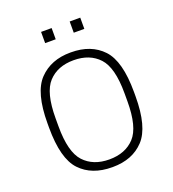

<svg xmlns="http://www.w3.org/2000/svg" viewBox="-155 -983 999 1110"><g transform="rotate(-20 345.0 -428.0)"><path d="M79 -330V-356Q79 -546 151 -621Q223 -696 343 -696H346Q470 -696 540.5 -621Q611 -546 611 -356V-330Q611 -141 540.5 -65.5Q470 10 348 10H345Q220 10 149.5 -64.5Q79 -139 79 -330ZM557 -318V-368Q557 -526 500.5 -587Q444 -648 345 -648Q246 -648 189.5 -587Q133 -526 133 -368V-318Q133 -160 189.5 -99Q246 -38 345 -38Q444 -38 500.5 -99Q557 -160 557 -318ZM290 -797H225V-866H290ZM466 -797H401V-866H466Z"/></g></svg>

Font: Chivo Thin
Style: Regular
Weight: 100
Designer: Hector Gatti
Foundry: Omnibus-Type
Version: Version 1.007